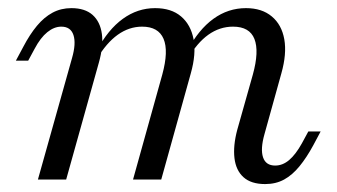

<svg xmlns="http://www.w3.org/2000/svg" viewBox="-20 -446 836 477"><path d="M638.7 11.3Q604 11.3 585.1 -5.6Q566.1 -22.6 562.5 -53.2Q558.9 -83.9 569.4 -123.4L608.1 -260.5Q624.2 -318.5 612.1 -349.2Q600 -379.8 558.9 -379.8Q525.8 -379.8 497.6 -359.7Q469.4 -339.5 446.8 -300L446 -321Q473.4 -372.6 510.1 -399.2Q546.8 -425.8 591.1 -425.8Q630.6 -425.8 655.2 -405.2Q679.8 -384.7 686.3 -348.4Q692.7 -312.1 679 -263.7L637.1 -112.9Q626.6 -75.8 633.5 -55.2Q640.3 -34.7 663.7 -34.7Q682.3 -34.7 698.4 -48.4Q714.5 -62.1 729.8 -89.5L746 -119.4H776.6L758.1 -84.7Q741.9 -54.8 724.2 -33.1Q706.5 -11.3 685.9 0Q665.3 11.3 638.7 11.3ZM74.2 0 158.9 -301.6Q169.4 -337.9 162.5 -358.9Q155.6 -379.8 132.3 -379.8Q114.5 -379.8 97.6 -366.1Q80.6 -352.4 66.1 -325L50 -295.2H19.4L37.9 -329.8Q54 -360.5 71.8 -381.9Q89.5 -403.2 110.5 -414.5Q131.5 -425.8 157.3 -425.8Q191.1 -425.8 210.1 -408.9Q229 -391.9 233.1 -361.7Q237.1 -331.5 225.8 -291.1L144.4 0ZM310.5 0 383.1 -260.5Q399.2 -319.4 386.3 -349.6Q373.4 -379.8 333.1 -379.8Q300.8 -379.8 272.6 -359.7Q244.4 -339.5 221 -300V-321Q248.4 -372.6 285.1 -399.2Q321.8 -425.8 365.3 -425.8Q405.6 -425.8 429.8 -405.2Q454 -384.7 460.9 -348.4Q467.7 -312.1 454 -263.7L380.6 0Z"/></svg>

Font: Playfair 12pt Light
Style: Italic
Weight: 300
Italic angle: -15.6°
Designer: Claus Eggers Sørensen
Foundry: Claus Eggers Sørensen
Version: Version 2.000;gftools[0.9.28]